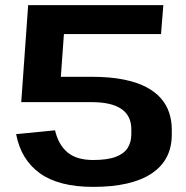

<svg xmlns="http://www.w3.org/2000/svg" viewBox="-20 -720 728 750"><path d="M344 10Q210 10 136 -43Q62 -96 43 -196L195 -211Q208 -155 243.5 -125Q279 -95 344 -95Q400 -95 432.5 -107.5Q465 -120 479 -142.5Q493 -165 493 -196V-215Q493 -268 454 -294.5Q415 -321 339 -321H63L174 -420H339Q409 -420 462 -409.5Q515 -399 551 -380Q587 -361 609 -335.5Q631 -310 641 -279Q651 -248 651 -215V-194Q651 -95 572.5 -42.5Q494 10 344 10ZM90 -700H618L609 -587H188L236 -674L213 -356L63 -321Z"/></svg>

Font: Pathway Extreme
Style: Bold
Weight: 700
Designer: Eduardo Rodriguez Tunni
Foundry: Eduardo Rodriguez Tunni
Version: Version 1.001;gftools[0.9.26]